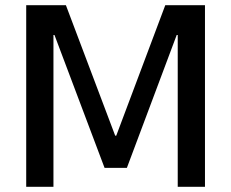

<svg xmlns="http://www.w3.org/2000/svg" viewBox="-20 -720 891 740"><path d="M81 -700H234L424 -197H428L617 -700H770V0H665V-585H661L469 -73H383L190 -585H186V0H81Z"/></svg>

Font: Pathway Extreme 8pt Thin 12pt Medium
Style: Regular
Weight: 500
Version: Version 1.001;gftools[0.9.26]